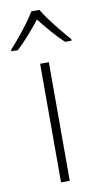

<svg xmlns="http://www.w3.org/2000/svg" viewBox="-113 -805 444 845"><g transform="rotate(-10 108.5 -382.0)"><path d="M128 0H89V-530H128ZM127 -764Q139 -743 159.5 -715.5Q180 -688 202.5 -660.5Q225 -633 243 -613V-606H214Q187 -631 159 -663.5Q131 -696 109 -724Q87 -696 58.5 -663.5Q30 -631 3 -606H-26V-613Q-7 -633 15.5 -660.5Q38 -688 58.5 -715.5Q79 -743 91 -764Z"/></g></svg>

Font: Noto Sans Kannada ExtraLight
Style: Regular
Weight: 200
Designer: Jelle Bosma - Monotype Design Team
Foundry: Monotype Imaging Inc.
Version: Version 2.005; ttfautohint (v1.8.4.7-5d5b)